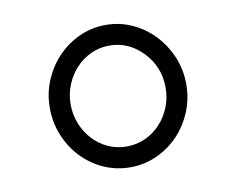

<svg xmlns="http://www.w3.org/2000/svg" viewBox="-57 -731 715 582"><g transform="rotate(-10 301.0 -440.0)"><path d="M300.8 -658.7Q343.8 -658.7 381.8 -641.4Q419.9 -624 448.5 -594Q477.1 -564 493.9 -524.2Q510.7 -484.4 510.7 -439.9Q510.7 -394.5 494.1 -354.7Q477.5 -314.9 449 -285.2Q420.4 -255.4 382.1 -238Q343.8 -220.7 300.8 -220.7Q257.3 -220.7 219.2 -237.8Q181.2 -254.9 152.6 -284.7Q124 -314.5 107.4 -354.5Q90.8 -394.5 90.8 -439.9Q90.8 -484.9 107.7 -524.7Q124.5 -564.5 153.1 -594.2Q181.6 -624 219.7 -641.4Q257.8 -658.7 300.8 -658.7ZM403.8 -549.8Q360.4 -595.2 300.8 -595.2Q271 -595.2 244.4 -583Q217.8 -570.8 198 -549.6Q178.2 -528.3 166.5 -500Q154.8 -471.7 154.8 -439.9Q154.8 -408.2 166 -380.1Q177.2 -352.1 196.8 -330.8Q216.3 -309.6 242.9 -297.1Q269.5 -284.7 300.8 -284.7Q331.5 -284.7 358.2 -296.9Q384.8 -309.1 404.5 -330.3Q424.3 -351.6 435.8 -379.9Q447.3 -408.2 447.3 -439.9Q447.3 -503.9 403.8 -549.8Z"/></g></svg>

Font: Erica Type
Style: Regular
Weight: 400
Designer: Peter Wiegel
Foundry: Peter Wiegel
Version: Version 1.000 2010 initial release